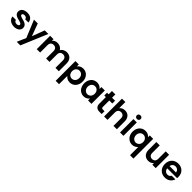

<svg xmlns="http://www.w3.org/2000/svg" viewBox="604 -3070 5626 5626"><g transform="rotate(45 3417.0 -257.0)"><path d="M499 -158.2Q499 -123 483.9 -91.8Q470.2 -62.5 440.9 -39.1Q411.1 -15.1 372.1 -3.9Q333.5 8.8 280.8 8.8Q229.5 8.8 186 -5.9Q141.1 -19.5 109.9 -44.9Q78.1 -69.3 60.1 -103Q40.5 -135.7 39.1 -174.8H180.2Q184.6 -142.6 210.9 -122.1Q237.8 -101.1 279.8 -101.1Q321.3 -101.1 344.2 -118.2Q365.2 -134.8 365.2 -158.2Q365.2 -182.1 341.8 -195.8Q319.8 -208.5 284.2 -219.2L209 -238.8Q165 -250 132.8 -267.1Q96.7 -286.6 75.2 -315.9Q51.8 -346.7 51.8 -397Q51.8 -429.2 66.9 -461.9Q82 -493.2 109.9 -515.1Q135.3 -535.6 179.2 -549.8Q219.7 -563 271 -563Q373.5 -563 431.2 -514.2Q488.3 -464.4 494.1 -379.9H359.9Q356.9 -412.6 333 -432.1Q308.6 -452.1 267.1 -452.1Q229.5 -452.1 208 -438Q188 -423.3 188 -398.9Q188 -374 210.9 -360.8Q235.4 -346.7 268.1 -336.9Q296.9 -328.1 341.8 -316.9Q385.7 -305.7 417 -289.1Q452.1 -269 475.1 -240.2Q497.6 -209 499 -158.2Z M800.8 262.2H651.9L772 -14.2L549.8 -554.2H707L850.1 -167L995.1 -554.2H1144Z M1994.1 -306.2Q1994.1 -371.1 1960.9 -405.8Q1928.2 -439.9 1871.1 -439.9Q1813.5 -439.9 1780.8 -405.8Q1747.1 -372.1 1747.1 -306.2V0H1606.9V-306.2Q1606.9 -371.1 1573.7 -405.8Q1541 -439.9 1483.9 -439.9Q1427.2 -439.9 1393.1 -405.8Q1358.9 -371.6 1358.9 -306.2V0H1218.8V-554.2H1358.9V-486.8Q1385.7 -522.9 1427.7 -542Q1470.2 -562 1522 -562Q1588.4 -562 1637.7 -535.2Q1689 -507.3 1716.8 -456.1Q1744.1 -504.9 1794.9 -533.2Q1846.7 -562 1906.7 -562Q1955.1 -562 1998 -546.9Q2041.5 -529.3 2069.8 -501Q2099.1 -471.7 2116.7 -426.8Q2133.8 -381.3 2133.8 -325.2V0H1994.1Z M2406.7 -474.1Q2433.6 -510.3 2477.5 -536.1Q2523.4 -563 2589.8 -563Q2643.1 -563 2689.9 -543Q2734.4 -523.9 2769.5 -485.8Q2804.7 -447.8 2823.7 -397Q2842.8 -346.2 2842.8 -278.8Q2842.8 -211.9 2823.7 -161.1Q2803.2 -106.4 2769.5 -69.8Q2733.9 -30.8 2689.9 -12.2Q2644.5 8.8 2589.8 8.8Q2522.9 8.8 2478.5 -18.1Q2431.6 -45.4 2406.7 -79.1V264.2H2266.6V-554.2H2406.7ZM2419.9 -208Q2431.2 -177.7 2451.7 -155.8Q2470.2 -135.7 2498.5 -125Q2526.4 -113.8 2552.7 -113.8Q2578.1 -113.8 2607.9 -125Q2633.8 -134.8 2654.8 -157.2Q2675.8 -179.7 2688 -209Q2699.7 -240.2 2699.7 -278.8Q2699.7 -317.4 2688 -349.1Q2674.8 -378.9 2654.8 -398.9Q2632.8 -420.9 2607.9 -430.2Q2582 -439.9 2552.7 -439.9Q2522.9 -439.9 2498.5 -430.2Q2472.7 -420.4 2451.7 -397.9Q2431.2 -376 2419.9 -347.2Q2406.7 -315.4 2406.7 -276.9Q2406.7 -238.3 2419.9 -208Z M2908.7 -278.8Q2908.7 -343.8 2928.7 -397Q2948.2 -448.7 2982.4 -485.8Q3017.1 -523.4 3062.5 -543Q3109.4 -563 3161.6 -563Q3228 -563 3274.4 -537.1Q3318.4 -510.3 3344.7 -475.1V-554.2H3485.4V0H3344.7V-81.1Q3318.8 -44.4 3273.4 -18.1Q3227.5 8.8 3160.6 8.8Q3106.4 8.8 3062.5 -12.2Q3018.1 -31.2 2982.4 -69.8Q2949.7 -105.5 2928.7 -161.1Q2908.7 -214.4 2908.7 -278.8ZM3051.3 -278.8Q3051.3 -240.2 3064.5 -209Q3075.2 -180.7 3096.7 -157.2Q3117.7 -134.8 3143.6 -125Q3171.4 -113.8 3197.3 -113.8Q3223.6 -113.8 3253.4 -125Q3280.3 -135.7 3300.3 -155.8Q3321.8 -178.7 3332.5 -208Q3344.7 -239.3 3344.7 -276.9Q3344.7 -314.5 3332.5 -347.2Q3321.8 -375 3300.3 -397.9Q3277.8 -420.4 3253.4 -430.2Q3227.5 -439.9 3197.3 -439.9Q3168 -439.9 3143.6 -430.2Q3118.7 -420.9 3096.7 -398.9Q3075.7 -377.9 3064.5 -349.1Q3051.3 -317.4 3051.3 -278.8Z M3578.1 -554.2H3644V-690.9H3785.2V-554.2H3909.2V-439H3785.2V-170.9Q3785.2 -142.6 3798.3 -130.9Q3811 -118.2 3844.2 -118.2H3909.2V0H3821.3Q3780.8 0 3749 -8.8Q3716.3 -17.6 3693.4 -39.1Q3668.9 -59.1 3657.2 -91.8Q3644 -123.5 3644 -171.9V-439H3578.1Z M4149.9 -484.9Q4177.2 -519.5 4220.7 -541Q4263.2 -562 4321.8 -562Q4367.2 -562 4408.7 -546.9Q4450.7 -528.8 4477.1 -501Q4503.9 -472.7 4522 -426.8Q4538.1 -383.8 4538.1 -325.2V0H4397.9V-306.2Q4397.9 -373.5 4364.7 -408.2Q4331.5 -442.9 4274.9 -442.9Q4218.8 -442.9 4184.1 -408.2Q4149.9 -374 4149.9 -306.2V0H4009.8V-740.2H4149.9Z M4810.5 0H4670.4V-554.2H4810.5ZM4662.6 -703.1Q4662.6 -734.9 4684.6 -756.8Q4707 -777.8 4741.7 -777.8Q4777.3 -777.8 4799.8 -756.8Q4821.8 -734.9 4821.8 -703.1Q4821.8 -670.9 4799.8 -648.9Q4777.8 -627 4741.7 -627Q4706.5 -627 4684.6 -648.9Q4662.6 -670.9 4662.6 -703.1Z M4912.6 -277.8Q4912.6 -340.8 4932.6 -394Q4951.7 -445.3 4987.3 -483.9Q5020 -519 5069.3 -542Q5116.2 -562 5170.4 -562Q5233.9 -562 5278.3 -538.1Q5323.7 -512.7 5348.6 -481.9V-554.2H5489.3V264.2H5348.6V-76.2Q5324.2 -44.4 5276.4 -18.1Q5230 7.8 5167.5 7.8Q5113.8 7.8 5068.4 -13.2Q5021.5 -34.7 4987.3 -71.8Q4952.1 -109.9 4932.6 -162.1Q4912.6 -215.3 4912.6 -277.8ZM5068.4 -208Q5079.6 -177.7 5101.6 -155.8Q5121.6 -135.7 5148.4 -125Q5176.3 -113.8 5201.2 -113.8Q5225.6 -113.8 5255.4 -125Q5282.2 -135.7 5302.2 -155.8Q5323.2 -175.3 5336.4 -207Q5348.6 -238.3 5348.6 -276.9Q5348.6 -315.4 5336.4 -348.1Q5323.2 -377.9 5302.2 -398.9Q5278.8 -420.9 5255.4 -430.2Q5229.5 -439.9 5201.2 -439.9Q5172.9 -439.9 5148.4 -430.2Q5125 -420.9 5101.6 -398.9Q5080.1 -378.9 5068.4 -349.1Q5055.2 -317.4 5055.2 -277.8Q5055.2 -238.3 5068.4 -208Z M6008.3 -69.8Q5982.9 -35.6 5939 -14.2Q5896.5 6.8 5843.3 6.8Q5791.5 6.8 5753.9 -8.8Q5713.4 -23.4 5684.1 -54.2Q5655.8 -82.5 5638.2 -127.9Q5621.1 -171.9 5621.1 -229V-554.2H5761.2V-249Q5761.2 -181.2 5793.9 -147Q5827.6 -111.8 5884.3 -111.8Q5939.9 -111.8 5975.1 -147Q6008.3 -181.6 6008.3 -249V-554.2H6148.9V0H6008.3Z M6524.9 -448.2Q6473.6 -448.2 6438 -417Q6400.4 -384.3 6393.6 -329.1H6656.7Q6655.3 -357.4 6646 -377.9Q6637.2 -397 6616.7 -416Q6597.2 -431.6 6575.7 -439.9Q6548.3 -448.2 6524.9 -448.2ZM6251 -276.9Q6251 -343.8 6272 -396Q6292 -449.2 6328.6 -485.8Q6364.3 -522.9 6416 -543Q6467.8 -563 6528.8 -563Q6590.8 -563 6638.7 -543.9Q6687 -524.9 6725.6 -487.8Q6762.2 -451.2 6781.7 -401.9Q6801.8 -350.1 6801.8 -289.1Q6801.8 -271 6800.8 -262.2L6797.9 -234.9H6392.6Q6397 -174.3 6435.5 -140.1Q6473.1 -106.9 6525.9 -106.9Q6570.8 -106.9 6596.7 -127Q6625.5 -148.9 6636.7 -173.8H6787.6Q6776.9 -135.3 6754.9 -103Q6733.9 -71.3 6698.7 -43.9Q6665 -18.1 6622.6 -4.9Q6577.6 8.8 6528.8 8.8Q6469.7 8.8 6418 -11.2Q6367.7 -30.8 6329.6 -68.8Q6293.9 -104.5 6272 -159.2Q6251 -211.4 6251 -276.9Z"/></g></svg>

Font: PoppinsZ SemiBold
Style: Regular
Weight: 600
Designer: Ninad Kale (Devanagari), Jonny Pinhorn (Latin)
Foundry: Indian Type Foundry
Version: Version 3.002;FEAKit 1.0